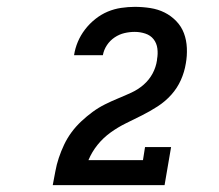

<svg xmlns="http://www.w3.org/2000/svg" viewBox="-20 -863 640 560"><path d="M134 -323V-324Q138 -344 141.5 -363.5Q145 -383 151.5 -402.5Q158 -422 167 -441Q176 -460 188.5 -477Q201 -494 217 -509Q233 -524 250 -536.5Q267 -549 286 -558.5Q305 -568 324.5 -576Q344 -584 363.5 -593Q383 -602 399 -616Q415 -630 425 -648.5Q435 -667 438 -688Q438 -688 438 -688.5Q438 -689 438 -690Q441 -706 439 -721.5Q437 -737 428 -748.5Q419 -760 404 -765Q389 -770 373 -770Q358 -770 343 -766.5Q328 -763 314.5 -754Q301 -745 292 -731.5Q283 -718 280 -702H196Q199 -722 207 -741Q215 -760 228 -777Q241 -794 258 -807.5Q275 -821 294 -829Q313 -837 333.5 -840Q354 -843 373 -843Q396 -843 418.5 -839.5Q441 -836 460 -826.5Q479 -817 494 -801.5Q509 -786 516.5 -766Q524 -746 525 -723Q526 -700 522 -678Q518 -653 507.5 -629.5Q497 -606 479.5 -586.5Q462 -567 439.5 -552.5Q417 -538 394 -526.5Q371 -515 347.5 -503.5Q324 -492 302.5 -476.5Q281 -461 264.5 -440.5Q248 -420 238 -396H397L403 -434H479L460 -323Z"/></svg>

Font: Iosevka Slab Semibold Extended
Style: Italic
Weight: 600
Width: 7
Italic angle: -9°
Monospace: yes
Designer: Belleve Invis
Foundry: Belleve Invis
Version: Version 11.1.0; ttfautohint (v1.8.3)